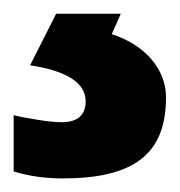

<svg xmlns="http://www.w3.org/2000/svg" viewBox="-38 -20 263 280"><path d="M204.1 122.1C204.1 80.6 173.3 45.4 125 29.8L138.2 0H43.9L5.9 75.2C60.1 83.5 86.9 101.1 86.9 127.9C86.9 147.9 75.2 158.2 51.8 158.2C43.5 158.2 32.2 157.2 17.6 154.8C2.4 152.3 -9.3 150.4 -18.1 147.9V230C3.9 236.8 27.8 240.2 53.2 240.2C156.2 240.2 204.1 205.6 204.1 122.1Z"/></svg>

Font: Noto Reveo Sans
Style: Bold
Weight: 700
Designer: Monotype Design team
Foundry: Monotype Imaging Inc.
Version: Version 1.04